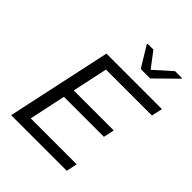

<svg xmlns="http://www.w3.org/2000/svg" viewBox="-249 -1052 1191 1191"><g transform="rotate(45 346.5 -456.0)"><path d="M58 0 206 -688H693L677 -616H274L224 -383H575L560 -312H209L158 -72H561L546 0ZM424 -771 342 -906 343 -912H394L471 -811L584 -912H646L644 -906L507 -771Z"/></g></svg>

Font: Saira SemiExpanded
Style: Italic
Weight: 400
Width: 6
Italic angle: -12°
Designer: Hector Gatti with collaboration of the Omnibus-Type team
Foundry: Omnibus-Type
Version: Version 1.101